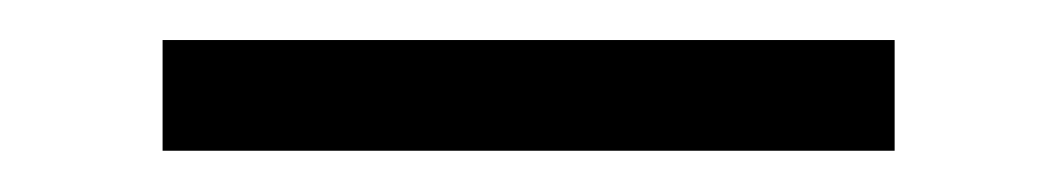

<svg xmlns="http://www.w3.org/2000/svg" viewBox="-20 -627 517 94"><path d="M418 -607.4V-553.2H59.6V-607.4Z"/></svg>

Font: Estedad-FD Regular
Style: FD-Regular
Weight: 400
Designer: Amin Abedi
Version: Version 7.3